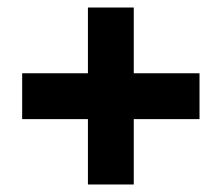

<svg xmlns="http://www.w3.org/2000/svg" viewBox="-20 -486 590 511"><path d="M39 -169V-291H511V-169ZM336 5H214V-466H336Z"/></svg>

Font: Ysabeau Office Black
Style: Regular
Weight: 900
Designer: Christian Thalmann (Catharsis Fonts)
Version: Version 2.001;gftools[0.9.30]; featfreeze: tnum,lnum,ss02